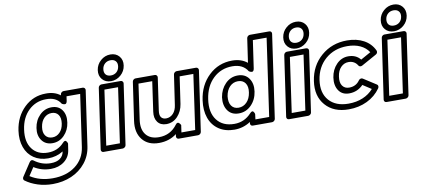

<svg xmlns="http://www.w3.org/2000/svg" viewBox="-86 -1137 3766 1691"><g transform="rotate(-10 1797.0 -292.0)"><path d="M21 119.1 98.1 2Q114.7 -22.9 134.8 -7.8Q201.2 42 280.8 42Q334 42 364.5 19.5Q395 -2.9 400.9 -42Q340.3 -3.9 266.1 -3.9Q191.4 -3.9 137.9 -40.3Q84.5 -76.7 61.3 -141.8Q38.1 -207 49.8 -290Q67.9 -413.6 149.2 -491.7Q230.5 -569.8 342.8 -569.8Q420.4 -571.3 472.2 -530.8L473.1 -539.1Q474.6 -549.8 483.2 -556.9Q491.7 -564 501 -564H672.9Q683.6 -564 689.9 -555.9Q696.3 -547.9 694.8 -539.1L624 -48.8Q612.3 34.2 562 96.9Q511.7 159.7 435.1 192.9Q358.4 226.1 267.1 226.1Q195.8 226.1 133.1 205.8Q70.3 185.5 23.9 150.9Q17.1 146 16.4 136.2Q15.6 126.5 21 119.1ZM75.2 121.1Q159.7 175.8 274.9 175.8Q398.4 175.8 478.8 115Q559.1 54.2 574.2 -48.8L641.1 -514.2H519L513.2 -473.1Q511.2 -460.4 505.6 -454.1Q500 -447.8 493.4 -448Q486.8 -448.2 480.5 -450.2Q474.1 -452.1 469.7 -455.1L465.8 -458Q427.2 -521.5 335.9 -520Q244.6 -520 179.7 -457.8Q114.7 -395.5 100.1 -290Q84.5 -182.1 132.6 -118.2Q180.7 -54.2 272.9 -54.2Q360.8 -54.2 417 -116.2Q426.3 -126.5 434.1 -128.9Q441.9 -131.3 446.5 -127Q451.2 -122.6 454.3 -116.9Q457.5 -111.3 459 -106.4L460 -101.1L451.2 -43.9Q441.9 17.6 392.8 54.7Q343.8 91.8 273.9 91.8Q190.9 91.8 123 48.8ZM210 -285.2Q220.2 -352.5 265.1 -397.2Q310.1 -441.9 372.1 -441.9Q433.6 -441.9 464.8 -397.5Q496.1 -353 485.8 -285.2Q476.6 -218.8 432.4 -173.8Q388.2 -128.9 327.1 -128.9Q265.1 -128.9 232.4 -173.8Q199.7 -218.8 210 -285.2ZM259.8 -285.2Q252.4 -235.8 273.4 -207.5Q294.4 -179.2 334 -179.2Q372.6 -179.2 400.6 -207.5Q428.7 -235.8 436 -285.2Q443.4 -335.4 423.1 -363.8Q402.8 -392.1 363.8 -392.1Q324.2 -392.1 295.7 -363.5Q267.1 -335 259.8 -285.2Z M733.9 0 812 -539.1Q813.5 -549.8 822 -556.9Q830.6 -564 839.8 -564H1012.2Q1022.9 -564 1029.3 -555.9Q1035.6 -547.9 1034.2 -539.1L956.1 0Q954.6 10.7 945.3 17.8Q936 24.9 926.8 24.9H754.9Q744.1 24.9 738.3 17.1Q732.4 9.3 733.9 0ZM788.1 -24.9H910.2L980 -514.2H857.9ZM830.1 -693.8Q837.4 -743.2 875.5 -776.6Q913.6 -810.1 962.9 -810.1Q1012.2 -810.1 1040.8 -776.6Q1069.3 -743.2 1062 -693.8Q1054.7 -643.6 1016.6 -610.4Q978.5 -577.1 929.2 -577.1Q879.9 -577.1 851.3 -610.4Q822.8 -643.6 830.1 -693.8ZM879.9 -693.8Q875.5 -663.1 890.6 -645Q905.8 -627 936 -627Q966.3 -627 987.1 -645Q1007.8 -663.1 1012.2 -693.8Q1016.6 -724.1 1001.2 -741.9Q985.8 -759.8 956.1 -759.8Q925.8 -759.8 905 -741.7Q884.3 -723.6 879.9 -693.8Z M1067.4 -199.2 1116.7 -539.1Q1118.2 -549.8 1126.7 -556.9Q1135.3 -564 1144.5 -564H1317.4Q1328.1 -564 1334.5 -555.9Q1340.8 -547.9 1339.4 -539.1L1297.4 -248Q1291.5 -208.5 1305.9 -189.2Q1320.3 -169.9 1350.6 -169.9Q1387.7 -170.9 1413.3 -198.2Q1439 -225.6 1445.3 -272.9L1484.4 -539.1Q1485.8 -549.8 1494.6 -556.9Q1503.4 -564 1512.7 -564H1685.5Q1696.3 -564 1702.6 -555.9Q1709 -547.9 1707.5 -539.1L1629.4 0Q1627.9 10.7 1618.9 17.8Q1609.9 24.9 1600.6 24.9H1427.7Q1417 24.9 1411.1 17.1Q1405.3 9.3 1406.7 0L1409.7 -19Q1342.8 32.2 1251.5 32.2Q1153.3 32.2 1102.8 -31.5Q1052.2 -95.2 1067.4 -199.2ZM1117.7 -199.2Q1105.5 -114.3 1143.6 -66.2Q1181.6 -18.1 1259.3 -18.1Q1362.8 -18.1 1424.3 -102.1Q1431.2 -111.8 1438.5 -113.8Q1445.8 -115.7 1451.2 -112.1Q1456.5 -108.4 1460.9 -103.3Q1465.3 -98.1 1467.3 -93.8L1469.7 -88.9L1460.4 -24.9H1583.5L1653.3 -514.2H1530.8L1495.6 -272.9Q1485.8 -209 1445.1 -164.8Q1404.3 -120.6 1343.8 -120.1Q1291.5 -120.1 1265.4 -155.8Q1239.3 -191.4 1247.6 -248L1285.6 -514.2H1162.6Z M1693.4 -272Q1711.9 -404.3 1799.3 -487.5Q1886.7 -570.8 2009.3 -570.8Q2089.8 -570.8 2144 -526.9L2175.3 -742.2Q2176.8 -752.9 2185.8 -760Q2194.8 -767.1 2204.1 -767.1H2377Q2387.7 -767.1 2393.6 -759.3Q2399.4 -751.5 2397.9 -742.2L2291 0Q2289.6 10.7 2280.5 17.8Q2271.5 24.9 2262.2 24.9H2089.4Q2078.6 24.9 2072.8 17.1Q2066.9 9.3 2068.4 0L2070.3 -11.2Q2004.9 32.2 1926.3 32.2Q1844.2 32.2 1786.6 -6.6Q1729 -45.4 1704.8 -114.5Q1680.7 -183.6 1693.4 -272ZM1743.2 -272Q1726.1 -155.8 1778.3 -86.9Q1830.6 -18.1 1934.1 -18.1Q2023.9 -18.1 2085.9 -85.9Q2095.2 -96.2 2103 -98.6Q2110.8 -101.1 2115.2 -96.7Q2119.6 -92.3 2122.6 -86.7Q2125.5 -81.1 2127 -76.2L2127.9 -70.8L2122.1 -24.9H2245.1L2344.2 -716.8H2221.2L2185.1 -467.8Q2183.1 -455.1 2177.5 -448.7Q2171.9 -442.4 2165.5 -442.6Q2159.2 -442.9 2152.8 -445.1Q2146.5 -447.3 2142.6 -450.2L2138.2 -453.1Q2096.7 -521 2002 -521Q1900.9 -521 1830.3 -453.9Q1759.8 -386.7 1743.2 -272ZM1866.2 -268.1Q1877.9 -339.4 1924.3 -386.2Q1970.7 -433.1 2035.2 -433.1Q2100.1 -433.1 2133.8 -386Q2167.5 -338.9 2157.2 -268.1Q2147 -196.8 2100.3 -149.4Q2053.7 -102.1 1988.3 -102.1Q1922.9 -102.1 1889.9 -149.4Q1856.9 -196.8 1866.2 -268.1ZM1916 -268.1Q1909.7 -213.4 1931.4 -182.6Q1953.1 -151.9 1995.1 -151.9Q2037.1 -151.9 2067.9 -182.9Q2098.6 -213.9 2106.9 -268.1Q2115.2 -321.8 2093.3 -352.3Q2071.3 -382.8 2028.3 -382.8Q1985.4 -382.8 1955.1 -352.5Q1924.8 -322.3 1916 -268.1Z M2392.6 0 2470.7 -539.1Q2472.2 -549.8 2480.7 -556.9Q2489.3 -564 2498.5 -564H2670.9Q2681.6 -564 2688 -555.9Q2694.3 -547.9 2692.9 -539.1L2614.7 0Q2613.3 10.7 2604 17.8Q2594.7 24.9 2585.4 24.9H2413.6Q2402.8 24.9 2397 17.1Q2391.1 9.3 2392.6 0ZM2446.8 -24.9H2568.8L2638.7 -514.2H2516.6ZM2488.8 -693.8Q2496.1 -743.2 2534.2 -776.6Q2572.3 -810.1 2621.6 -810.1Q2670.9 -810.1 2699.5 -776.6Q2728 -743.2 2720.7 -693.8Q2713.4 -643.6 2675.3 -610.4Q2637.2 -577.1 2587.9 -577.1Q2538.6 -577.1 2510 -610.4Q2481.4 -643.6 2488.8 -693.8ZM2538.6 -693.8Q2534.2 -663.1 2549.3 -645Q2564.5 -627 2594.7 -627Q2625 -627 2645.8 -645Q2666.5 -663.1 2670.9 -693.8Q2675.3 -724.1 2659.9 -741.9Q2644.5 -759.8 2614.7 -759.8Q2584.5 -759.8 2563.7 -741.7Q2543 -723.6 2538.6 -693.8Z M2688 -268.1Q2707.5 -402.3 2804.2 -486.1Q2900.9 -569.8 3036.1 -569.8Q3122.1 -569.8 3185.3 -535.4Q3248.5 -501 3278.3 -437Q3282.2 -427.7 3278.6 -417.7Q3274.9 -407.7 3265.1 -402.8L3130.4 -328.1Q3121.1 -323.2 3111.8 -325Q3102.5 -326.7 3098.1 -334Q3070.8 -379.9 3016.1 -379.9Q2977.5 -379.9 2948.5 -350.6Q2919.4 -321.3 2912.1 -269Q2903.8 -215.3 2924.6 -186.3Q2945.3 -157.2 2984.4 -157.2Q3045.9 -157.2 3079.1 -205.1Q3085 -214.4 3095.9 -217.3Q3106.9 -220.2 3115.2 -214.8L3230 -141.1Q3238.3 -136.2 3239.3 -126.2Q3240.2 -116.2 3234.4 -106.9Q3188 -41 3113.5 -5.1Q3039.1 30.8 2948.2 30.8Q2814 30.8 2741.2 -52.5Q2668.5 -135.7 2688 -268.1ZM2738.3 -268.1Q2721.7 -154.8 2781 -86.9Q2840.3 -19 2955.1 -19Q3025.9 -19 3083 -43Q3140.1 -66.9 3178.2 -110.8L3102.1 -160.2Q3050.3 -106.9 2976.1 -106.9Q2914.1 -106.9 2883.1 -152.8Q2852.1 -198.7 2862.3 -269Q2872.6 -337.9 2917.2 -384Q2961.9 -430.2 3023.4 -430.2Q3092.3 -430.2 3131.3 -381.8L3221.2 -432.1Q3193.8 -474.1 3144.8 -497.1Q3095.7 -520 3029.3 -520Q2913.6 -520 2834.2 -451.2Q2754.9 -382.3 2738.3 -268.1Z M3264.6 0 3342.8 -539.1Q3344.2 -549.8 3352.8 -556.9Q3361.3 -564 3370.6 -564H3543Q3553.7 -564 3560.1 -555.9Q3566.4 -547.9 3564.9 -539.1L3486.8 0Q3485.4 10.7 3476.1 17.8Q3466.8 24.9 3457.5 24.9H3285.6Q3274.9 24.9 3269 17.1Q3263.2 9.3 3264.6 0ZM3318.8 -24.9H3440.9L3510.7 -514.2H3388.7ZM3360.8 -693.8Q3368.2 -743.2 3406.2 -776.6Q3444.3 -810.1 3493.7 -810.1Q3543 -810.1 3571.5 -776.6Q3600.1 -743.2 3592.8 -693.8Q3585.4 -643.6 3547.4 -610.4Q3509.3 -577.1 3460 -577.1Q3410.6 -577.1 3382.1 -610.4Q3353.5 -643.6 3360.8 -693.8ZM3410.6 -693.8Q3406.2 -663.1 3421.4 -645Q3436.5 -627 3466.8 -627Q3497.1 -627 3517.8 -645Q3538.6 -663.1 3543 -693.8Q3547.4 -724.1 3532 -741.9Q3516.6 -759.8 3486.8 -759.8Q3456.5 -759.8 3435.8 -741.7Q3415 -723.6 3410.6 -693.8Z"/></g></svg>

Font: Trueno Bold Outline
Style: Italic
Weight: 700
Width: 6
Designer: Julieta Ulanovsky
Foundry: Julieta Ulanovsky
Version: Version 3.001b | FøM Fix